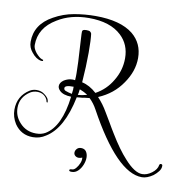

<svg xmlns="http://www.w3.org/2000/svg" viewBox="-83 -654 911 917"><g transform="rotate(10 372.5 -195.5)"><path d="M658 148Q537 148 384 -132Q369 -160 347 -181L320 -178Q314 -176 307 -176L286 -174Q254 -18 174 31Q146 50 112 50Q55 50 23 3Q3 -29 3 -64Q3 -131 59 -166Q74 -175 92 -175Q115 -175 131 -162Q141 -155 147 -146.5Q153 -138 153 -127V-126Q153 -125 152 -125Q147 -125 147 -131Q143 -147 128 -158Q115 -167 96 -167Q78 -167 63 -158Q16 -128 16 -76Q16 -35 45 -4Q76 30 124 30Q150 30 169 19Q241 -24 259 -172Q220 -173 203 -190Q192 -201 192 -212Q192 -229 211 -242Q231 -254 251 -254H256Q261 -254 264 -253L265 -273V-289Q265 -313 263.5 -342Q262 -371 260 -403L257 -457Q256 -468 256 -475.5Q256 -483 256 -487Q256 -492 260 -495Q265 -498 276 -498Q289 -498 294 -494.5Q299 -491 301 -485Q303 -470 304 -447.5Q305 -425 305 -394Q305 -329 299 -249Q336 -241 370 -210Q421 -238 450 -288Q481 -339 481 -397Q481 -464 436 -506Q382 -557 278 -557Q190 -557 126 -517Q45 -469 45 -385Q45 -368 61 -348Q69 -339 76.5 -332.5Q84 -326 91 -324L97 -322V-317Q96 -316 91 -316H88Q63 -320 42 -347Q23 -369 23 -397Q23 -482 107 -528Q153 -554 204.5 -563Q256 -572 307 -572Q429 -572 490 -523Q542 -480 542 -409Q542 -345 500 -285Q458 -223 386 -193Q400 -178 411.5 -162.5Q423 -147 434 -128L462 -81Q469 -69 476 -57Q483 -45 490 -34Q533 37 571 78Q620 133 657 133Q680 133 703 116Q727 98 730 76Q732 70 737 70Q745 70 745 77V79Q745 92 735.5 104.5Q726 117 712 128Q683 148 658 148ZM260 -186 262 -203Q263 -207 262.5 -211.5Q262 -216 263 -221Q220 -222 220 -207Q220 -197 231 -194Q236 -192 243 -190Q250 -188 260 -186ZM289 -186Q307 -187 333 -194Q321 -202 312.5 -206Q304 -210 294 -214Q293 -210 292.5 -206.5Q292 -203 292 -200ZM324 181Q315 181 313 179Q311 177 311 175Q311 169 324 169Q333 169 342.5 158Q352 147 358 132Q364 117 362 105Q354 109 345 109Q335 109 328 103Q321 97 321 88Q321 78 328.5 69.5Q336 61 349 61Q366 61 374 73Q382 85 382 102Q382 119 374.5 137.5Q367 156 354 168.5Q341 181 324 181Z"/></g></svg>

Font: Puppies Play
Style: Regular
Weight: 400
Designer: Robert E. Leuschke
Foundry: Robert E. Leuschke
Version: Version 1.010; ttfautohint (v1.8.3)